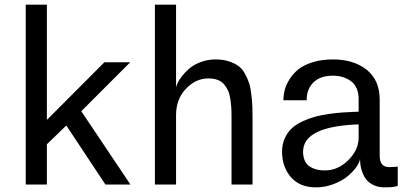

<svg xmlns="http://www.w3.org/2000/svg" viewBox="-20 -788 1725 820"><path d="M430.2 0 263.2 -252 180.2 -171.9V0H89.8V-768.1H180.2V-275.9L425.8 -522H536.1L327.1 -313L537.1 0Z M731.9 -296.9V0H641.6V-768.1H731.9V-413.1Q731.9 -418.5 737.5 -431.4Q743.2 -444.3 756.8 -462.2Q770.5 -480 789.1 -495.8Q807.6 -511.7 837.2 -522.9Q866.7 -534.2 900.9 -534.2Q932.6 -534.2 957.3 -526.1Q981.9 -518.1 998.5 -505.9Q1015.1 -493.7 1026.6 -472.4Q1038.1 -451.2 1044.2 -431.9Q1050.3 -412.6 1053.7 -382.3Q1057.1 -352.1 1057.9 -330.1Q1058.6 -308.1 1058.6 -273.9V0H968.8V-292Q968.8 -314.9 967.5 -332Q966.3 -349.1 963.1 -368.9Q960 -388.7 953.1 -402.8Q946.3 -417 935.8 -429Q925.3 -440.9 908.7 -447Q892.1 -453.1 870.6 -453.1Q815.4 -453.1 773.7 -408.4Q731.9 -363.8 731.9 -296.9Z M1622.6 12.2Q1597.2 12.2 1577.6 3.4Q1558.1 -5.4 1547.1 -18.1Q1536.1 -30.8 1529.1 -48.3Q1522 -65.9 1519.8 -81.1Q1517.6 -96.2 1517.6 -111.8Q1517.6 -97.2 1503.4 -76.7Q1489.3 -56.2 1465.6 -36.1Q1441.9 -16.1 1405.3 -2Q1368.7 12.2 1329.6 12.2Q1259.8 12.2 1222.2 -31.7Q1184.6 -75.7 1184.6 -140.1Q1184.6 -172.4 1196.8 -198.5Q1209 -224.6 1227.8 -241.5Q1246.6 -258.3 1274.9 -271Q1303.2 -283.7 1328.9 -290.5Q1354.5 -297.4 1387.7 -301.8Q1420.9 -306.2 1442.1 -307.6Q1463.4 -309.1 1490.2 -310.1Q1505.4 -310.5 1511.7 -311V-362.8Q1512.2 -390.6 1502.7 -411.4Q1493.2 -432.1 1476.3 -443.4Q1459.5 -454.6 1440.9 -459.7Q1422.4 -464.8 1401.9 -464.8Q1347.7 -464.8 1318.6 -436Q1289.6 -407.2 1289.6 -359.9H1190.4Q1190.4 -382.3 1196.3 -404.5Q1202.1 -426.8 1217.3 -450.7Q1232.4 -474.6 1255.4 -492.7Q1278.3 -510.7 1316.2 -522.5Q1354 -534.2 1401.9 -534.2Q1490.7 -534.2 1546.1 -490Q1601.6 -445.8 1601.6 -362.8V-122.1Q1601.6 -74.2 1642.6 -74.2L1678.7 -76.2V4.9Q1669.4 12.2 1622.6 12.2ZM1367.7 -60.1Q1423.3 -60.1 1467.5 -104Q1511.7 -147.9 1511.7 -200.2V-256.8Q1274.4 -248.5 1274.4 -140.1Q1274.4 -117.2 1282.2 -100.8Q1290 -84.5 1304 -75.9Q1317.9 -67.4 1333.5 -63.7Q1349.1 -60.1 1367.7 -60.1Z"/></svg>

Font: Standard
Style: Regular
Weight: 400
Designer: Bryce Wilner
Version: Version 2.000;PS 2.0;hotconv 16.6.51;makeotf.lib2.5.65220 DE